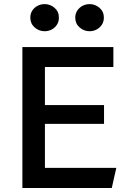

<svg xmlns="http://www.w3.org/2000/svg" viewBox="-20 -934 652 954"><path d="M91.2 0V-700H543.3V-601H203.2V-411.9H496.9V-318.5H203.2V-99.8H557.9L535.4 0ZM201.8 -778.8Q173.6 -778.8 152.1 -797.8Q130.6 -816.8 130.6 -846.5Q130.6 -866.3 140.4 -881.4Q150.3 -896.6 166.7 -905.1Q183 -913.6 201.8 -913.6Q229.8 -913.6 251.2 -895Q272.7 -876.4 272.7 -846.5Q272.7 -826.5 262.9 -811.2Q253.1 -795.9 236.8 -787.3Q220.6 -778.8 201.8 -778.8ZM425.2 -778.8Q396.9 -778.8 375.4 -797.8Q353.9 -816.8 353.9 -846.5Q353.9 -866 363.8 -881.1Q373.6 -896.2 389.8 -904.9Q406.1 -913.6 425.2 -913.6Q453.1 -913.6 474.6 -895Q496.1 -876.4 496.1 -846.5Q496.1 -826.5 486.1 -811.2Q476.1 -795.9 459.9 -787.3Q443.6 -778.8 425.2 -778.8Z"/></svg>

Font: Geologica-Sharp
Style: Regular
Weight: 100
Designer: Sindre Bremnes, Frode Helland
Foundry: Monokrom Skriftforlag AS
Version: Version 1.010;gftools[0.9.28]